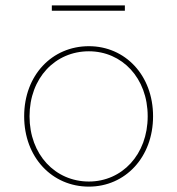

<svg xmlns="http://www.w3.org/2000/svg" viewBox="-20 -692 660 715"><path d="M311 3C446 3 550 -106 550 -259C550 -412 446 -520 311 -520C174 -520 70 -412 70 -259C70 -106 174 3 311 3ZM311 -16C186 -16 90 -116 90 -259C90 -402 186 -501 311 -501C434 -501 530 -402 530 -259C530 -116 434 -16 311 -16ZM173 -652H445V-672H173Z"/></svg>

Font: Chess Sans Thin
Style: Regular
Weight: 100
Designer: Wolf Bōese
Foundry: Wolf Bōese
Version: Version 7.223;Glyphs 3.3 (3306)